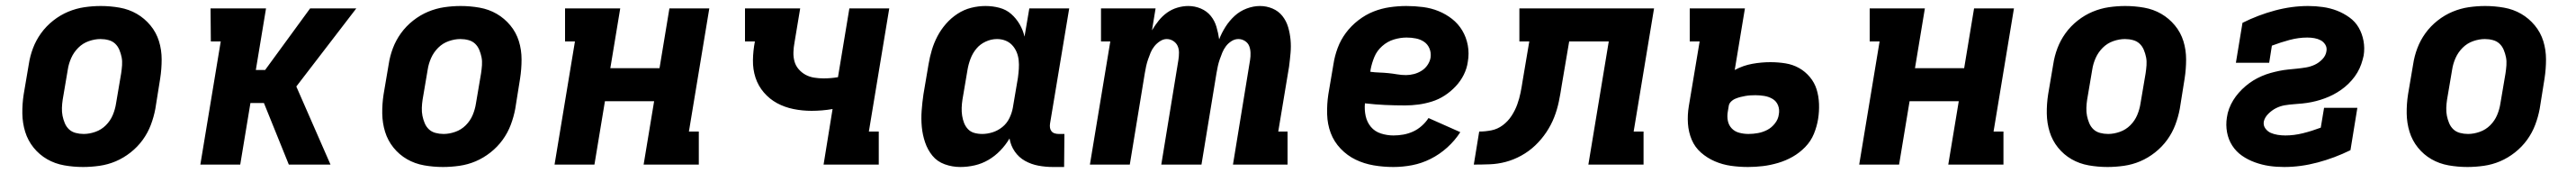

<svg xmlns="http://www.w3.org/2000/svg" viewBox="-20 -548 8590 576"><path d="M257 8Q225 8 194 2.5Q163 -3 137 -18Q111 -33 92 -56.5Q73 -80 64 -109Q55 -138 54.5 -170Q54 -202 59 -234L76 -334Q80 -361 90 -387.5Q100 -414 117 -437.5Q134 -461 157.5 -479.5Q181 -498 207.5 -509Q234 -520 261.5 -524Q289 -528 316 -528Q348 -528 379 -522.5Q410 -517 436 -502Q462 -487 481.5 -463.5Q501 -440 510 -411Q519 -382 519 -350Q519 -318 514 -286L498 -186Q493 -159 483 -132.5Q473 -106 456 -82.5Q439 -59 415.5 -40.5Q392 -22 366 -11Q340 0 312 4Q284 8 257 8ZM259 -102Q278 -102 298 -109Q318 -116 333 -131Q348 -146 356 -165Q364 -184 367 -204L384 -304Q386 -317 387 -331Q388 -345 385.5 -357.5Q383 -370 378 -382Q373 -394 364 -402.5Q355 -411 342 -414.5Q329 -418 315 -418Q296 -418 276 -411Q256 -404 241 -389Q226 -374 217.5 -355Q209 -336 206 -316L189 -216Q187 -203 186.5 -189Q186 -175 188.5 -162.5Q191 -150 196 -138Q201 -126 210 -117.5Q219 -109 232 -105.5Q245 -102 259 -102Z M648 0 716 -410H683L682 -520H867L833 -315H864L1014 -520H1168L968 -260L1082 0H943L860 -205H815L781 0Z M1457 8Q1425 8 1394 2.5Q1363 -3 1337 -18Q1311 -33 1292 -56.5Q1273 -80 1264 -109Q1255 -138 1254.5 -170Q1254 -202 1259 -234L1276 -334Q1280 -361 1290 -387.5Q1300 -414 1317 -437.5Q1334 -461 1357.5 -479.5Q1381 -498 1407.5 -509Q1434 -520 1461.5 -524Q1489 -528 1516 -528Q1548 -528 1579 -522.5Q1610 -517 1636 -502Q1662 -487 1681.5 -463.5Q1701 -440 1710 -411Q1719 -382 1719 -350Q1719 -318 1714 -286L1698 -186Q1693 -159 1683 -132.5Q1673 -106 1656 -82.5Q1639 -59 1615.5 -40.5Q1592 -22 1566 -11Q1540 0 1512 4Q1484 8 1457 8ZM1459 -102Q1478 -102 1498 -109Q1518 -116 1533 -131Q1548 -146 1556 -165Q1564 -184 1567 -204L1584 -304Q1586 -317 1587 -331Q1588 -345 1585.5 -357.5Q1583 -370 1578 -382Q1573 -394 1564 -402.5Q1555 -411 1542 -414.5Q1529 -418 1515 -418Q1496 -418 1476 -411Q1456 -404 1441 -389Q1426 -374 1417.5 -355Q1409 -336 1406 -316L1389 -216Q1387 -203 1386.5 -189Q1386 -175 1388.5 -162.5Q1391 -150 1396 -138Q1401 -126 1410 -117.5Q1419 -109 1432 -105.5Q1445 -102 1459 -102Z M1829 0 1897 -410H1864V-520H2048L2015 -321H2179L2212 -520H2345L2277 -110H2310V0H2126L2161 -211H1997L1962 0Z M2726 0 2756 -185Q2739 -182 2721 -180.5Q2703 -179 2686 -179Q2655 -179 2625.5 -185Q2596 -191 2571 -204.5Q2546 -218 2527 -240Q2508 -262 2499 -289.5Q2490 -317 2490.5 -348Q2491 -379 2497 -410H2464V-520H2648L2629 -406Q2626 -390 2625.5 -374Q2625 -358 2629 -343.5Q2633 -329 2643 -317.5Q2653 -306 2666 -299Q2679 -292 2694.5 -289.5Q2710 -287 2726 -287Q2738 -287 2750 -288Q2762 -289 2774 -291L2812 -520H2945L2877 -110H2910V0Z M3182 8Q3155 8 3130 -1Q3105 -10 3089 -29.5Q3073 -49 3064.5 -74Q3056 -99 3053.5 -125.5Q3051 -152 3053 -179.5Q3055 -207 3059 -234L3076 -334Q3080 -358 3087 -381.5Q3094 -405 3105.5 -427Q3117 -449 3134 -468.5Q3151 -488 3172.5 -502Q3194 -516 3218 -522Q3242 -528 3266 -528Q3290 -528 3312.5 -522Q3335 -516 3351.5 -501.5Q3368 -487 3379.5 -467.5Q3391 -448 3396 -426L3412 -520H3545L3481 -136Q3480 -129 3481 -122.5Q3482 -116 3486 -111Q3490 -106 3496.5 -104Q3503 -102 3510 -102H3529L3528 8H3491Q3466 8 3442 3.5Q3418 -1 3397.5 -12.5Q3377 -24 3363.5 -43.5Q3350 -63 3346 -87Q3333 -65 3315 -46.5Q3297 -28 3275.5 -15.5Q3254 -3 3230 2.5Q3206 8 3182 8ZM3255 -102Q3272 -102 3289.5 -107.5Q3307 -113 3322 -125Q3337 -137 3345.5 -154.5Q3354 -172 3357 -189L3374 -289Q3376 -304 3377 -318.5Q3378 -333 3376.5 -347.5Q3375 -362 3369.5 -375Q3364 -388 3354.5 -398Q3345 -408 3332 -413Q3319 -418 3304 -418Q3285 -418 3266.5 -409.5Q3248 -401 3235.5 -386Q3223 -371 3216 -352.5Q3209 -334 3206 -316L3189 -216Q3187 -203 3186.5 -189.5Q3186 -176 3188 -163Q3190 -150 3194.5 -138.5Q3199 -127 3207.5 -118Q3216 -109 3228.5 -105.5Q3241 -102 3255 -102Z M3614 0 3682 -410H3651V-520H3833L3821 -447Q3831 -464 3843.5 -479.5Q3856 -495 3871.5 -506Q3887 -517 3905.5 -522.5Q3924 -528 3942 -528Q3964 -528 3984 -519.5Q4004 -511 4017 -495Q4030 -479 4036 -458.5Q4042 -438 4045 -417Q4053 -438 4066 -458.5Q4079 -479 4096.5 -495Q4114 -511 4136.5 -519.5Q4159 -528 4181 -528Q4203 -528 4223 -519.5Q4243 -511 4256 -494.5Q4269 -478 4275 -457.5Q4281 -437 4283 -415.5Q4285 -394 4283 -371.5Q4281 -349 4278 -326L4242 -110H4273V0H4091L4148 -348Q4150 -360 4149.5 -372.5Q4149 -385 4145 -395Q4141 -405 4131 -411.5Q4121 -418 4109 -418Q4097 -418 4086 -411Q4075 -404 4067.5 -394Q4060 -384 4055.5 -373Q4051 -362 4047 -350.5Q4043 -339 4040.5 -327.5Q4038 -316 4036 -304L3986 0H3852L3909 -348Q3911 -360 3911 -372.5Q3911 -385 3906.5 -395Q3902 -405 3892 -411.5Q3882 -418 3870 -418Q3859 -418 3848 -411Q3837 -404 3829 -394Q3821 -384 3816.5 -373Q3812 -362 3808 -350.5Q3804 -339 3801.5 -327.5Q3799 -316 3797 -304L3747 0Z M4626 8Q4592 8 4560 2.5Q4528 -3 4500 -16.5Q4472 -30 4450 -53Q4428 -76 4417 -105Q4406 -134 4405 -167.5Q4404 -201 4409 -234L4426 -334Q4430 -361 4440 -388Q4450 -415 4467.5 -438.5Q4485 -462 4509 -480.5Q4533 -499 4559.5 -509.5Q4586 -520 4614 -524Q4642 -528 4669 -528Q4697 -528 4724.5 -524.5Q4752 -521 4776.5 -511Q4801 -501 4821.5 -485Q4842 -469 4855.5 -446.5Q4869 -424 4874 -397Q4879 -370 4874 -342Q4871 -320 4860.5 -299Q4850 -278 4833.5 -260.5Q4817 -243 4797 -230Q4777 -217 4754.5 -210Q4732 -203 4709.5 -200Q4687 -197 4665 -197Q4631 -197 4598 -198.5Q4565 -200 4531 -204Q4529 -182 4533.5 -161.5Q4538 -141 4551 -125.5Q4564 -110 4584.5 -103.5Q4605 -97 4626 -97Q4643 -97 4659.5 -100Q4676 -103 4691.5 -110Q4707 -117 4720.5 -129Q4734 -141 4743 -155L4849 -108Q4831 -80 4805.5 -57Q4780 -34 4750 -19Q4720 -4 4688.5 2Q4657 8 4626 8ZM4668 -298Q4681 -298 4694.5 -301.5Q4708 -305 4720 -312.5Q4732 -320 4740 -332Q4748 -344 4750 -357Q4752 -373 4746 -387Q4740 -401 4728 -409Q4716 -417 4701 -420Q4686 -423 4670 -423Q4649 -423 4627.5 -416.5Q4606 -410 4588.5 -394.5Q4571 -379 4562.5 -358.5Q4554 -338 4550 -317L4549 -309Q4564 -307 4579 -306.5Q4594 -306 4609 -304.5Q4624 -303 4638.5 -300.5Q4653 -298 4668 -298Z M4894 0 4912 -110Q4932 -110 4952.5 -114Q4973 -118 4990.5 -131Q5008 -144 5020 -162.5Q5032 -181 5039 -200.5Q5046 -220 5050 -240Q5054 -260 5057 -280L5079 -410H5046V-520H5495L5427 -110H5460V0H5276L5344 -410H5212L5187 -263Q5183 -236 5177.5 -209.5Q5172 -183 5162 -157.5Q5152 -132 5136 -108Q5120 -84 5099 -64Q5078 -44 5052.5 -30Q5027 -16 5000.5 -9Q4974 -2 4947.5 -1Q4921 0 4894 0Z M5808 8Q5779 8 5751 4Q5723 0 5697.5 -11Q5672 -22 5651.5 -40Q5631 -58 5620.5 -83Q5610 -108 5608 -136.5Q5606 -165 5611 -195L5647 -410H5614V-520H5798L5764 -315Q5792 -330 5822.5 -335.5Q5853 -341 5883 -341Q5909 -341 5933.5 -337Q5958 -333 5978.5 -321.5Q5999 -310 6014.5 -291.5Q6030 -273 6037 -250.5Q6044 -228 6045 -202.5Q6046 -177 6042 -152Q6038 -127 6028 -102.5Q6018 -78 5999 -58.5Q5980 -39 5957 -26Q5934 -13 5908.5 -5.5Q5883 2 5858 5Q5833 8 5808 8ZM5810 -102Q5826 -102 5842 -105Q5858 -108 5872.5 -115.5Q5887 -123 5898 -137Q5909 -151 5911 -167Q5914 -183 5908.5 -197Q5903 -211 5890.5 -218.5Q5878 -226 5863 -228.5Q5848 -231 5833 -231Q5825 -231 5816.5 -230.5Q5808 -230 5799.5 -228.5Q5791 -227 5783 -225Q5775 -223 5766.5 -219.5Q5758 -216 5751.5 -209.5Q5745 -203 5744 -195L5741 -177Q5738 -161 5741 -146Q5744 -131 5754 -120.5Q5764 -110 5779 -106Q5794 -102 5810 -102Z M6179 0 6247 -410H6214V-520H6398L6365 -321H6529L6562 -520H6695L6627 -110H6660V0H6476L6511 -211H6347L6312 0Z M7007 8Q6975 8 6944 2.5Q6913 -3 6887 -18Q6861 -33 6842 -56.5Q6823 -80 6814 -109Q6805 -138 6804.5 -170Q6804 -202 6809 -234L6826 -334Q6830 -361 6840 -387.5Q6850 -414 6867 -437.5Q6884 -461 6907.5 -479.5Q6931 -498 6957.5 -509Q6984 -520 7011.5 -524Q7039 -528 7066 -528Q7098 -528 7129 -522.5Q7160 -517 7186 -502Q7212 -487 7231.5 -463.5Q7251 -440 7260 -411Q7269 -382 7269 -350Q7269 -318 7264 -286L7248 -186Q7243 -159 7233 -132.5Q7223 -106 7206 -82.5Q7189 -59 7165.5 -40.5Q7142 -22 7116 -11Q7090 0 7062 4Q7034 8 7007 8ZM7009 -102Q7028 -102 7048 -109Q7068 -116 7083 -131Q7098 -146 7106 -165Q7114 -184 7117 -204L7134 -304Q7136 -317 7137 -331Q7138 -345 7135.5 -357.5Q7133 -370 7128 -382Q7123 -394 7114 -402.5Q7105 -411 7092 -414.5Q7079 -418 7065 -418Q7046 -418 7026 -411Q7006 -404 6991 -389Q6976 -374 6967.5 -355Q6959 -336 6956 -316L6939 -216Q6937 -203 6936.5 -189Q6936 -175 6938.5 -162.5Q6941 -150 6946 -138Q6951 -126 6960 -117.5Q6969 -109 6982 -105.5Q6995 -102 7009 -102Z M7596 8Q7570 8 7546 4.5Q7522 1 7498.5 -7.5Q7475 -16 7455.5 -29.5Q7436 -43 7423 -63Q7410 -83 7405.5 -107.5Q7401 -132 7405 -157Q7407 -172 7412.5 -186.5Q7418 -201 7426 -214Q7434 -227 7444.5 -239Q7455 -251 7467.5 -261.5Q7480 -272 7493 -280Q7506 -288 7521 -294.5Q7536 -301 7550.5 -305Q7565 -309 7579.5 -312Q7594 -315 7609 -316.5Q7624 -318 7639 -319.5Q7654 -321 7669 -323.5Q7684 -326 7698 -332.5Q7712 -339 7723.5 -351Q7735 -363 7737 -378Q7739 -390 7733 -399.5Q7727 -409 7717.5 -414Q7708 -419 7696.5 -421Q7685 -423 7673 -423Q7644 -423 7614 -415Q7584 -407 7555 -396L7546 -339H7435L7457 -472Q7509 -498 7565 -513Q7621 -528 7676 -528Q7701 -528 7725.5 -524.5Q7750 -521 7772 -512.5Q7794 -504 7813.5 -490Q7833 -476 7844.5 -456Q7856 -436 7860.5 -412Q7865 -388 7861 -363Q7858 -349 7853 -334.5Q7848 -320 7840 -306.5Q7832 -293 7821.5 -281Q7811 -269 7799 -259Q7787 -249 7773 -240.5Q7759 -232 7745 -226Q7731 -220 7716.5 -215.5Q7702 -211 7687 -208Q7672 -205 7657 -203.5Q7642 -202 7627.5 -201Q7613 -200 7598 -197.5Q7583 -195 7569 -188Q7555 -181 7543 -169Q7531 -157 7528 -143Q7526 -130 7533.5 -120Q7541 -110 7551.5 -105.5Q7562 -101 7574.5 -99Q7587 -97 7600 -97Q7629 -97 7659 -104.5Q7689 -112 7718 -123L7729 -189H7840L7817 -48Q7764 -22 7707.5 -7Q7651 8 7596 8Z M8207 8Q8175 8 8144 2.5Q8113 -3 8087 -18Q8061 -33 8042 -56.5Q8023 -80 8014 -109Q8005 -138 8004.5 -170Q8004 -202 8009 -234L8026 -334Q8030 -361 8040 -387.5Q8050 -414 8067 -437.5Q8084 -461 8107.5 -479.5Q8131 -498 8157.5 -509Q8184 -520 8211.5 -524Q8239 -528 8266 -528Q8298 -528 8329 -522.5Q8360 -517 8386 -502Q8412 -487 8431.5 -463.5Q8451 -440 8460 -411Q8469 -382 8469 -350Q8469 -318 8464 -286L8448 -186Q8443 -159 8433 -132.5Q8423 -106 8406 -82.5Q8389 -59 8365.5 -40.5Q8342 -22 8316 -11Q8290 0 8262 4Q8234 8 8207 8ZM8209 -102Q8228 -102 8248 -109Q8268 -116 8283 -131Q8298 -146 8306 -165Q8314 -184 8317 -204L8334 -304Q8336 -317 8337 -331Q8338 -345 8335.5 -357.5Q8333 -370 8328 -382Q8323 -394 8314 -402.5Q8305 -411 8292 -414.5Q8279 -418 8265 -418Q8246 -418 8226 -411Q8206 -404 8191 -389Q8176 -374 8167.5 -355Q8159 -336 8156 -316L8139 -216Q8137 -203 8136.5 -189Q8136 -175 8138.5 -162.5Q8141 -150 8146 -138Q8151 -126 8160 -117.5Q8169 -109 8182 -105.5Q8195 -102 8209 -102Z"/></svg>

Font: Iosevka Etoile Extrabold
Style: Italic
Weight: 800
Italic angle: -9°
Designer: Belleve Invis
Foundry: Belleve Invis
Version: Version 22.1.2; ttfautohint (v1.8.4)